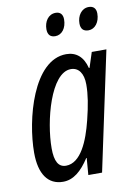

<svg xmlns="http://www.w3.org/2000/svg" viewBox="-85 -789 592 853"><g transform="rotate(-10 211.5 -362.5)"><path d="M358 -633C387 -633 409 -661 409 -700C409 -723 397 -735 376 -735C343 -735 323 -704 323 -670C323 -645 335 -633 358 -633ZM208 -633C238 -633 259 -661 259 -700C259 -723 247 -735 227 -735C193 -735 174 -704 174 -670C174 -645 186 -633 208 -633ZM130 10C177 10 214 -22 249 -76H251L245 0H307L421 -536H355L333 -468H330C317 -520 286 -546 241 -546C92 -546 25 -288 25 -139C25 -43 62 10 130 10ZM155 -58C121 -58 105 -86 105 -145C105 -267 159 -477 250 -477C285 -477 306 -448 306 -398C306 -353 298 -304 282 -240C260 -151 222 -58 155 -58Z"/></g></svg>

Font: Noto Sans ExtraCondensed
Style: Italic
Weight: 400
Width: 2
Italic angle: -12°
Designer: Monotype Design Team
Foundry: Monotype Imaging Inc.
Version: Version 2.013